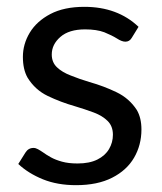

<svg xmlns="http://www.w3.org/2000/svg" viewBox="-20 -534 473 562"><path d="M202.5 8Q148 8 105.5 -9.2Q63 -26.5 33.5 -54L54.5 -87.5Q63 -101 78 -101Q84.5 -101 91.2 -97.2Q98 -93.5 106 -88Q115.5 -81 129 -73.5Q142.5 -66 161.5 -60.8Q180.5 -55.5 207 -55.5Q242 -55.5 265 -67Q288 -78.5 299.2 -97.8Q310.5 -117 310.5 -139.5Q310.5 -164.5 295.2 -179.8Q280 -195 255 -204.5Q228 -214.5 199.5 -223Q157.5 -235 120 -253Q82.5 -271 60.5 -307Q47 -331 47 -367.5Q47 -405 67.2 -438.5Q87.5 -472 127.5 -493Q167.5 -514 227 -514Q324 -514 385.5 -455.5L365.5 -423Q359 -412 347 -412Q336.5 -412 322 -421.5Q307.5 -430.5 285.5 -439.5Q263 -448 229 -448Q182 -448 156.8 -426Q131.5 -404 131.5 -374.5Q131.5 -351.5 146.8 -337Q162 -322.5 187 -313Q213 -302.5 241.5 -294Q284 -282 321.2 -264Q358.5 -246 380.5 -212Q394 -189 394 -155Q394 -109.5 372.5 -72.5Q351 -35.5 308.2 -13.8Q265.5 8 202.5 8Z"/></svg>

Font: Verano Sans
Style: Regular
Weight: 400
Designer: Lukasz Dziedzic with Adam Twardoch and Botio Nikoltchev
Foundry: tyPoland Lukasz Dziedzic
Version: Version 3.001;December 28, 2019;FontCreator 12.0.0.2547 64-b